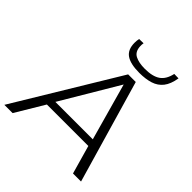

<svg xmlns="http://www.w3.org/2000/svg" viewBox="-274 -1086 1248 1248"><g transform="rotate(45 350.0 -461.5)"><path d="M-31 0 398 -709H468L674 0H600L544 -197H163L45 0ZM190 -248H534L424 -642ZM442 -767Q361 -767 321.5 -794Q282 -821 282 -884Q282 -905 286 -922L326 -923Q324 -915 324 -908Q324 -901 324 -894Q326 -846 359.5 -828.5Q393 -811 449 -811Q520 -811 557.5 -837Q595 -863 608 -923L648 -922Q638 -861 611.5 -827.5Q585 -794 542.5 -780.5Q500 -767 442 -767Z"/></g></svg>

Font: Georama Expanded Light
Style: Italic
Weight: 300
Width: 7
Italic angle: -9°
Designer: Jean-Baptiste Levee
Foundry: Production Type
Version: Version 1.000